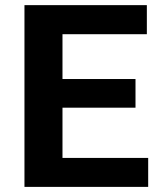

<svg xmlns="http://www.w3.org/2000/svg" viewBox="-20 -731 631 751"><path d="M75.7 0H559.6V-113.3H224.4V-309.8H510V-421.9H224.4V-597.2H554.4V-710.9H75.7Z"/></svg>

Font: Roboto Flex
Style: Regular
Weight: 400
Designer: Berlow after Robertson
Foundry: Google
Version: Version 3.200;gftools[0.9.32]